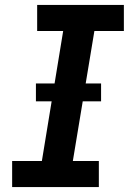

<svg xmlns="http://www.w3.org/2000/svg" viewBox="-20 -755 540 775"><path d="M29 0V-105H149L235 -630H130V-735H480V-630H361L274 -105H379V0ZM125 -346V-418H388V-346Z"/></svg>

Font: Iosevka Curly Slab XBdObl
Style: Regular
Weight: 800
Italic angle: -9°
Monospace: yes
Designer: Belleve Invis
Foundry: Belleve Invis
Version: Version 11.1.0; ttfautohint (v1.8.3)